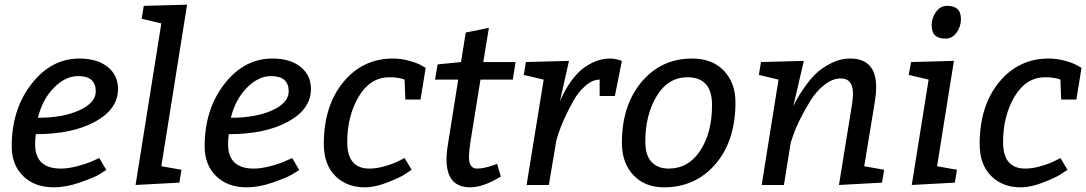

<svg xmlns="http://www.w3.org/2000/svg" viewBox="-20 -790 4639 820"><path d="M484 -410Q484 -324 386.5 -270.5Q289 -217 133 -217Q130 -195 130 -174Q130 -70 240 -70Q272 -70 313 -81Q354 -92 379 -104L404 -115L434 -64Q422 -56 401 -43.5Q380 -31 321 -10.5Q262 10 210 10Q128 10 79 -38Q30 -86 30 -165Q30 -323 114.5 -431.5Q199 -540 319 -540Q395 -540 439.5 -504.5Q484 -469 484 -410ZM142 -287Q249 -287 319 -319Q389 -351 389 -400Q389 -465 314 -465Q259 -465 210 -415Q161 -365 142 -287Z M559 0 669 -690 585 -710 594 -765 779 -770 669 -80 755 -65 746 -10Z M1308 -410Q1308 -324 1210.5 -270.5Q1113 -217 957 -217Q954 -195 954 -174Q954 -70 1064 -70Q1096 -70 1137 -81Q1178 -92 1203 -104L1228 -115L1258 -64Q1246 -56 1225 -43.5Q1204 -31 1145 -10.5Q1086 10 1034 10Q952 10 903 -38Q854 -86 854 -165Q854 -323 938.5 -431.5Q1023 -540 1143 -540Q1219 -540 1263.5 -504.5Q1308 -469 1308 -410ZM966 -287Q1073 -287 1143 -319Q1213 -351 1213 -400Q1213 -465 1138 -465Q1083 -465 1034 -415Q985 -365 966 -287Z M1711 -365 1708 -450Q1684 -460 1643 -460Q1561 -460 1512 -377.5Q1463 -295 1463 -182.5Q1463 -70 1558 -70Q1589 -70 1626.5 -81Q1664 -92 1686 -104L1708 -115L1738 -65Q1727 -57 1707.5 -44.5Q1688 -32 1635 -11Q1582 10 1538 10Q1460 10 1411.5 -39Q1363 -88 1363 -175Q1363 -338 1446 -439Q1529 -540 1658 -540Q1694 -540 1729 -530Q1764 -520 1781 -510L1798 -500L1776 -365Z M2103 -90 2119 -36Q2044 10 1988 10Q1887 10 1887 -109Q1887 -138 1893 -173L1937 -450H1838L1849 -515L1949 -525L1969 -651L2068 -671L2044 -525H2182L2170 -450H2032L1989 -183Q1983 -144 1983 -118.5Q1983 -93 1992 -81.5Q2001 -70 2017 -70Q2047 -70 2089 -85Z M2636 -530 2606 -380H2541V-450Q2510 -450 2479.5 -423Q2449 -396 2428 -358Q2384 -278 2364 -217L2356 -190L2324 0H2229L2302 -450L2217 -470L2226 -525L2410 -530L2371 -356Q2403 -432 2450 -480Q2472 -503 2508.5 -521.5Q2545 -540 2586 -540Q2608 -540 2636 -530Z M2816 10Q2734 10 2685 -42Q2636 -94 2636 -180Q2636 -340 2720 -440Q2804 -540 2936 -540Q3022 -540 3071.5 -488Q3121 -436 3121 -353Q3121 -188 3035.5 -89Q2950 10 2816 10ZM2916 -460Q2833 -460 2784.5 -379.5Q2736 -299 2736 -185Q2736 -127 2762.5 -98.5Q2789 -70 2836 -70Q2920 -70 2970.5 -146.5Q3021 -223 3021 -341.5Q3021 -460 2916 -460Z M3563 0 3619 -345Q3623 -375 3623 -389Q3623 -455 3571 -455Q3535 -455 3499.5 -426.5Q3464 -398 3440 -358Q3389 -275 3366 -208L3357 -180L3328 0H3233L3305 -450L3221 -470L3230 -525L3413 -530L3368 -336Q3383 -369 3409.5 -408Q3436 -447 3461.5 -472.5Q3487 -498 3527.5 -519Q3568 -540 3611 -540Q3722 -540 3722 -417Q3722 -393 3717 -360L3671 -80L3756 -65L3747 -10Z M3874 0 3946 -450 3861 -470 3871 -525 4054 -530 3982 -80 4067 -65 4058 -10ZM4084 -707.5Q4084 -677 4065.5 -651Q4047 -625 4018 -625Q3989 -625 3974 -638.5Q3959 -652 3959 -682.5Q3959 -713 3977.5 -739Q3996 -765 4025 -765Q4054 -765 4069 -751.5Q4084 -738 4084 -707.5Z M4512 -365 4509 -450Q4485 -460 4444 -460Q4362 -460 4313 -377.5Q4264 -295 4264 -182.5Q4264 -70 4359 -70Q4390 -70 4427.5 -81Q4465 -92 4487 -104L4509 -115L4539 -65Q4528 -57 4508.5 -44.5Q4489 -32 4436 -11Q4383 10 4339 10Q4261 10 4212.5 -39Q4164 -88 4164 -175Q4164 -338 4247 -439Q4330 -540 4459 -540Q4495 -540 4530 -530Q4565 -520 4582 -510L4599 -500L4577 -365Z"/></svg>

Font: Bitter
Style: Italic
Weight: 400
Italic angle: -9°
Designer: Sol Matas
Foundry: Sol Matas
Version: Version 1.001